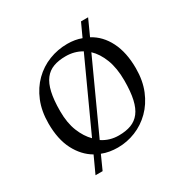

<svg xmlns="http://www.w3.org/2000/svg" viewBox="-176 -835 1019 1059"><g transform="rotate(-30 333.0 -305.5)"><path d="M129.9 82 178 -22.8Q118.3 -57.8 83.2 -125.8Q48 -193.9 48 -294.4Q48 -372.8 73.1 -434.1Q98.3 -495.4 141.2 -537.7Q184.2 -580.1 239.9 -601.9Q295.5 -623.7 356.7 -623.7Q406 -623.7 446 -608.5L484.9 -693H530.1L484.3 -592.2Q547.3 -558.7 582.6 -488.8Q617.9 -418.9 617.9 -318Q617.9 -239.8 592.8 -178.5Q567.7 -117.3 524.9 -74.9Q482.1 -32.5 427.5 -10.4Q373 11.7 313.9 11.7Q288.4 11.7 263.1 7.5Q237.7 3.2 214.7 -6L175.1 82ZM351.9 -43.5Q397.5 -43.5 430.6 -56Q463.7 -68.5 485.6 -96.8Q507.5 -125.1 518.3 -172.8Q529.1 -220.6 529.1 -291.1Q529.1 -370.5 507.2 -427Q485.3 -483.4 449.3 -517L247 -74.6Q293.6 -43.5 351.9 -43.5ZM215.4 -104.5 415.6 -542.2Q370.7 -569 314.6 -569Q269.6 -569 236.3 -556.6Q203 -544.3 181.2 -515.8Q159.3 -487.4 148.5 -439.9Q137.6 -392.4 137.6 -321.6Q137.6 -246.3 159.5 -192.1Q181.4 -137.9 215.4 -104.5Z"/></g></svg>

Font: Ancizar Serif Light
Style: Regular
Weight: 300
Designer: Cesar Puertas, Viviana Monsalve, Julian Moncada, Julian Prieto, Jose Castro, Felipe Aragon, Mariel Hernandez, Sara Alarc
Version: Version 8.100